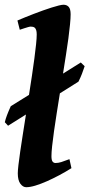

<svg xmlns="http://www.w3.org/2000/svg" viewBox="-23 -762 373 802"><path d="M275.4 -59.6Q251.5 -44.4 224.9 -30.3Q198.2 -16.1 172.9 -4.9Q147.5 6.3 125 13.2Q102.5 20 86.4 20Q72.8 20 62 5.4Q51.3 -9.3 51.3 -38.1Q51.3 -48.8 54 -72.8Q56.6 -96.7 61.5 -129.4Q66.4 -162.1 72.5 -201.7Q78.6 -241.2 85.4 -283.7L10.7 -236.8L-2.9 -251.5Q0 -264.2 6.1 -280.5Q12.2 -296.9 22 -318.4L98.1 -365.7Q104.5 -406.7 110.4 -445.6Q116.2 -484.4 120.6 -517.8Q125 -551.3 127.7 -577.1Q130.4 -603 130.4 -618.2Q130.4 -629.4 128.2 -636Q126 -642.6 122.6 -645.8Q119.1 -648.9 114.5 -649.9Q109.9 -650.9 105.5 -650.9Q101.6 -650.9 94 -648.7Q86.4 -646.5 78.6 -644L59.6 -637.7L49.8 -676.3Q63.5 -682.1 81.3 -689.5Q99.1 -696.8 118.2 -704.1Q137.2 -711.4 156.5 -718.3Q175.8 -725.1 192.6 -730.5Q209.5 -735.8 222.4 -739Q235.4 -742.2 242.2 -742.2Q255.9 -742.2 263.9 -733.4Q272 -724.6 272 -702.1Q272 -686 269.5 -660.2Q267.1 -634.3 262.7 -601.8Q258.3 -569.3 252.4 -531.7Q246.6 -494.1 240.2 -454.6L314.5 -501L330.6 -485.4Q325.2 -468.8 319.1 -453.1Q313 -437.5 304.7 -420.9L227.1 -372.1Q220.2 -329.6 213.9 -289.1Q207.5 -248.5 202.6 -213.9Q197.8 -179.2 194.8 -152.1Q191.9 -125 191.9 -109.9Q191.9 -93.3 196.5 -87.2Q201.2 -81.1 209 -81.1Q220.2 -81.1 232.9 -85Q245.6 -88.9 267.1 -97.2Z"/></svg>

Font: Gentium Book Basic
Style: Bold Italic
Weight: 700
Italic angle: -8°
Designer: J. Victor Gaultney and Annie Olsen
Foundry: SIL International
Version: Version 1.102; 2013; Maintenance release